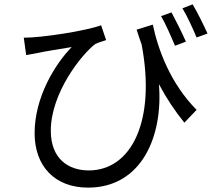

<svg xmlns="http://www.w3.org/2000/svg" viewBox="-20 -803 996 881"><path d="M833.1 -611.9C816.1 -650.9 786.2 -710.2 767 -746.1L719.1 -729C740.1 -693.2 764.9 -636 783 -593ZM606.9 -666.9C615.1 -642.8 621.8 -620 630 -598C696 -250 584.2 -21 387.1 -21C295.1 -21 213.1 -73.2 213.1 -203.1C213.1 -378.2 356.9 -555.8 416.9 -600.9C430 -608 453.8 -614 467 -619L443.9 -687.1C375 -661.2 173.3 -630 89.1 -630L100.1 -550.1C120 -554 137.1 -557.2 153.1 -560C190 -568.2 261 -578.8 308.9 -587C230.8 -507.1 138.8 -355.1 138.8 -192.1C138.8 -40.1 231.9 57.9 383.9 57.9C630 57.9 729 -177.9 709.2 -416.9C745 -349.8 783 -293 826 -240.1L882.1 -299C761 -421.2 705.3 -576 681.1 -690ZM817.1 -764.9C839.1 -729 864 -674 882.1 -631L932.2 -649.1C914.1 -689.3 884.9 -747.9 864 -783Z"/></svg>

Font: Karasuma Gothic
Style: Regular
Weight: 400
Designer: Rasmus Andersson, Ryoko Nishizuka
Foundry: Genbu
Version: Version 1.00